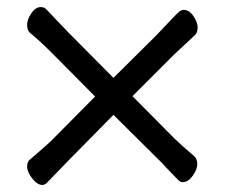

<svg xmlns="http://www.w3.org/2000/svg" viewBox="-20 -522 640 545"><path d="M531 -79Q540 -71 540 -56Q540 -41 527 -23Q514 -5 499 -5Q491 -5 485 -12L452 -46Q440 -60 426 -73L302 -196L172 -64L113 -3Q107 3 100 3Q86 3 71.5 -15.5Q57 -34 57 -49Q57 -64 66 -70Q115 -112 124 -121L250 -248L125 -374Q95 -404 65 -429Q57 -436 57 -451.5Q57 -467 69 -484.5Q81 -502 96 -502Q106 -502 113 -494Q122 -484 140 -465.5Q158 -447 174 -430L302 -301L424 -422Q480 -482 490 -490Q496 -494 501 -494Q517 -494 529 -476.5Q541 -459 541 -444Q541 -429 533 -422Q487 -379 473 -366L356 -249L474 -130Q491 -113 531 -79Z"/></svg>

Font: Moon Stars Kai
Style: Bold
Weight: 700
Designer: GuiWonder
Version: Version 1.101